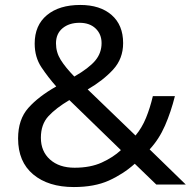

<svg xmlns="http://www.w3.org/2000/svg" viewBox="-20 -745 772 775"><path d="M304 -725Q384 -725 430.5 -684.5Q477 -644 477 -571Q477 -508 436.5 -464Q396 -420 334 -384L527 -198Q553 -229 569.5 -269.5Q586 -310 597 -357H686Q670 -293 646 -238Q622 -183 584 -142L730 0H611L524 -84Q477 -42 419 -16Q361 10 278 10Q175 10 114 -41Q53 -92 53 -186Q53 -263 94.5 -309.5Q136 -356 207 -396Q175 -432 147.5 -473Q120 -514 120 -569Q120 -643 169.5 -684Q219 -725 304 -725ZM301 -653Q259 -653 232.5 -631Q206 -609 206 -570Q206 -534 225 -503.5Q244 -473 280 -436Q339 -470 364.5 -500.5Q390 -531 390 -571Q390 -607 366 -630Q342 -653 301 -653ZM260 -341Q206 -309 175.5 -276Q145 -243 145 -189Q145 -134 182 -101Q219 -68 281 -68Q345 -68 391 -89Q437 -110 468 -139Z"/></svg>

Font: Noto Sans Nag Mundari
Style: Regular
Weight: 400
Designer: Muthu Nedumaran
Version: Version 1.000; ttfautohint (v1.8.4.7-5d5b)